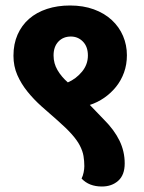

<svg xmlns="http://www.w3.org/2000/svg" viewBox="-20 -658 523 699"><path d="M442 -457Q442 -423 431.5 -394Q421 -365 402.5 -342Q384 -319 359.5 -302Q335 -285 307 -276L359 -222Q396 -185 415 -146Q434 -107 434 -63Q434 -21 410.5 0Q387 21 351 21Q304 21 277 -8Q282 -18 284.5 -30.5Q287 -43 287 -53Q287 -72 284 -90Q281 -108 271 -127.5Q261 -147 241.5 -169Q222 -191 189 -220Q160 -245 131.5 -270.5Q103 -296 80 -324.5Q57 -353 43 -385Q29 -417 29 -455Q29 -498 44 -532Q59 -566 86 -589.5Q113 -613 151 -625.5Q189 -638 235 -638Q283 -638 321.5 -624Q360 -610 387 -585Q414 -560 428 -527Q442 -494 442 -457ZM175 -456Q175 -427 189.5 -402.5Q204 -378 227 -358Q257 -371 278.5 -397Q300 -423 300 -456Q300 -488 282 -506.5Q264 -525 238 -525Q210 -525 192.5 -506.5Q175 -488 175 -456Z"/></svg>

Font: Baloo 2
Style: Bold
Weight: 700
Designer: Sarang Kulkarni and Ek Type
Foundry: Ek Type
Version: Version 1.640;hotconv 1.0.111;makeotfexe 2.5.65597; ttfautoh